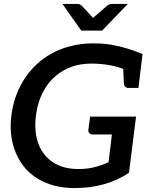

<svg xmlns="http://www.w3.org/2000/svg" viewBox="-20 -950 772 978"><path d="M360 8Q280 8 215.5 -18Q151 -44 107 -95Q65 -145 46.5 -213Q28 -281 38 -362Q48 -442 82.5 -510Q117 -578 172 -627Q226 -676 298.5 -702.5Q371 -729 456 -729Q506 -729 547.5 -722Q589 -715 627.5 -703Q666 -691 706 -675L696 -591L620 -594Q585 -609 541 -617.5Q497 -626 446 -626Q367 -626 306.5 -592.5Q246 -559 209.5 -499.5Q173 -440 163 -360Q153 -278 176 -217Q199 -156 251 -122.5Q303 -89 380 -89Q424 -89 461.5 -98.5Q499 -108 533 -124L550 -265H453Q442 -265 435.5 -271.5Q429 -278 430 -288L439 -356H673L637 -70Q581 -32 511 -12Q441 8 360 8ZM607 -615 696 -591 685 -502H636Q624 -502 618 -508Q612 -514 611 -527ZM631 -930 500 -794H394L298 -930H373Q387 -930 395 -922L454 -859L527 -922Q531 -926 538 -928Q545 -930 552 -930Z"/></svg>

Font: Aleo SemiBold
Style: Italic
Weight: 600
Italic angle: -7°
Designer: Alessio Laiso
Foundry: Alessio Laiso
Version: Version 2.001;gftools[0.9.29]